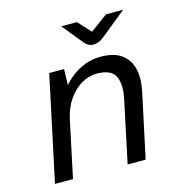

<svg xmlns="http://www.w3.org/2000/svg" viewBox="-103 -783 838 877"><g transform="rotate(-15 316.0 -344.0)"><path d="M50 0 155.7 -496H225.9L223.7 -420.5Q239.9 -440.4 265.7 -460.3Q291.4 -480.3 325.6 -493.8Q359.8 -507.4 399.3 -507.4Q466.1 -507.4 501.4 -480.1Q536.7 -452.8 546.4 -407.3Q556.1 -361.7 544.3 -306.5L478.8 0H393.6L455.4 -291.8Q469.7 -357.5 451.6 -397.4Q433.5 -437.4 363.6 -437.4Q325.9 -437.4 290.7 -416.6Q255.6 -395.8 229.2 -357.4Q202.8 -319 191.6 -266L135.3 0ZM385.7 -569.4Q372.4 -569.4 362.2 -574.8Q352 -580.2 344 -589.9L264.1 -687.9H338.1L393.4 -627.7L475.8 -687.9H556.6L435.7 -589.9Q410.7 -569.4 385.7 -569.4Z"/></g></svg>

Font: Atkinson Hyperlegible Mono ExtraLight
Style: Italic
Weight: 200
Italic angle: -12°
Monospace: yes
Designer: Elliott Scott, Megan Eiswerth, Linus Boman, Theodore Petrosky, Letters from Sweden
Foundry: Applied Design Works, Letters from Sweden
Version: Version 2.001